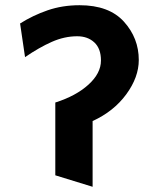

<svg xmlns="http://www.w3.org/2000/svg" viewBox="-20 -719 598 736"><path d="M285 -699Q398 -699 455 -636Q512 -573 512 -489Q512 -423 464 -357.5Q416 -292 335 -255V-3L192 -47V-326Q271 -351 319 -394.5Q367 -438 367 -487Q367 -533 341.5 -556.5Q316 -580 276 -580Q227 -580 178.5 -558.5Q130 -537 76 -500L57 -629Q106 -660 162.5 -679.5Q219 -699 285 -699Z"/></svg>

Font: Palanquin Dark
Style: Regular
Weight: 400
Designer: Pria Ravichandran
Version: Version 1.000